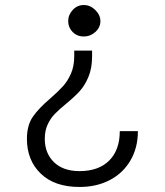

<svg xmlns="http://www.w3.org/2000/svg" viewBox="-20 -543 656 763"><path d="M251 -459Q251 -484 269 -503.5Q287 -523 313 -523Q339 -523 359 -503Q379 -483 379 -459Q379 -434 359 -416Q339 -398 313 -398Q286 -398 268.5 -416Q251 -434 251 -459ZM87 9Q87 -45 110.5 -79Q134 -113 180 -152Q212 -180 230.5 -200.5Q249 -221 262 -250.5Q275 -280 275 -320V-342H346V-320Q346 -272 331.5 -237.5Q317 -203 296.5 -180.5Q276 -158 243 -131Q214 -107 197.5 -90Q181 -73 169.5 -48.5Q158 -24 158 9Q158 66 194.5 101.5Q231 137 296 137Q372 137 414 95Q456 53 456 -22H528Q528 44 498.5 94.5Q469 145 416.5 172.5Q364 200 296 200Q197 200 142 147Q87 94 87 9Z"/></svg>

Font: Overpass Mono Light
Style: Regular
Weight: 300
Monospace: yes
Designer: Delve Withrington, Dave Bailey
Foundry: Delve Fonts
Version: Version 1.000;DELV;Overpass